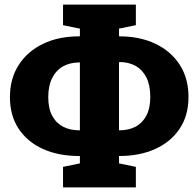

<svg xmlns="http://www.w3.org/2000/svg" viewBox="-20 -775 856 839"><path d="M255.4 43.9V-45.9L329.1 -61V-93.3H325.7Q235.8 -93.3 167.7 -124Q99.6 -154.8 61.5 -212.4Q23.4 -270 23.4 -350.1Q23.4 -431.6 61.8 -491.2Q100.1 -550.8 168 -583.5Q235.8 -616.2 325.7 -616.2H329.1V-649.9L255.4 -665V-754.9H573.7V-665L500 -649.9V-616.2H501.5Q591.3 -616.2 659.2 -583.7Q727.1 -551.3 765.4 -491.9Q803.7 -432.6 803.7 -351.1Q803.7 -271 765.4 -213.1Q727.1 -155.3 658.9 -124.3Q590.8 -93.3 501.5 -93.3H500V-61L573.7 -45.9V43.9ZM325.7 -205.6H329.1V-502H325.7Q286.1 -502 255.9 -485.1Q225.6 -468.3 208.3 -434.6Q190.9 -400.9 190.9 -350.1Q190.9 -300.8 208.3 -268.8Q225.6 -236.8 255.9 -221.2Q286.1 -205.6 325.7 -205.6ZM500 -205.6H502.4Q542 -205.6 572.3 -221.4Q602.5 -237.3 619.6 -269.8Q636.7 -302.2 636.7 -351.1Q636.7 -402.8 619.6 -436.5Q602.5 -470.2 572.3 -487.1Q542 -503.9 502.4 -503.9L500 -502Z"/></svg>

Font: Roboto Slab LO Black
Style: Regular
Weight: 900
Designer: Google
Version: Version 2.000